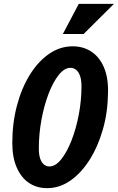

<svg xmlns="http://www.w3.org/2000/svg" viewBox="-20 -970 613 999"><path d="M225 9Q171 9 130.5 -18.5Q90 -46 67 -98.5Q44 -151 44 -226Q44 -329 68 -420Q92 -511 135 -580.5Q178 -650 235 -689.5Q292 -729 358 -729Q414 -729 456 -701Q498 -673 521 -619Q544 -565 542 -488Q541 -387 515.5 -297.5Q490 -208 446.5 -139Q403 -70 346.5 -30.5Q290 9 225 9ZM237 -104Q269 -104 298.5 -141Q328 -178 352 -239Q376 -300 390 -374Q404 -448 404 -521Q404 -552 397 -573.5Q390 -595 377 -606Q364 -617 346 -617Q315 -617 285.5 -580Q256 -543 232.5 -481.5Q209 -420 195.5 -346Q182 -272 182 -197Q182 -167 188.5 -146.5Q195 -126 207.5 -115Q220 -104 237 -104ZM415 -793H307L390 -950H573Z"/></svg>

Font: Instrument Sans Condensed
Style: Bold Italic
Weight: 700
Width: 3
Italic angle: -13°
Designer: Rodrigo Fuenzalida
Foundry: fragTYPE
Version: Version 1.000;gftools[0.9.28]